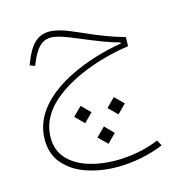

<svg xmlns="http://www.w3.org/2000/svg" viewBox="-103 -472 894 899"><g transform="rotate(-15 344.5 -22.5)"><path d="M213.4 -370.1C156.2 -370.1 119.1 -336.4 86.4 -248.5L83.5 -240.7L107.9 -231.9L110.8 -239.3C140.1 -313 168.5 -341.3 213.4 -341.3C225.6 -341.3 242.2 -337.9 263.2 -331.5C283.7 -325.2 313 -313.5 350.6 -297.4C422.4 -267.6 473.6 -247.6 522.5 -234.4V-229.5C439.9 -215.8 350.6 -189.9 271 -150.9C152.3 -92.3 61.5 -5.4 61.5 114.3C61.5 161.6 75.2 201.2 103 232.4C130.4 263.7 166.5 287.1 211.9 302.2C256.8 317.4 305.7 325.2 358.4 325.2C433.1 325.2 512.7 310.1 583.5 280.8L568.8 253.4C504.9 280.3 430.7 293.9 359.9 293.9C312.5 293.9 268.6 287.6 227.5 274.9C186.5 261.7 153.3 242.2 128.4 215.3C103.5 188.5 90.8 153.8 90.8 112.3C90.8 37.6 131.3 -24.9 195.8 -73.7C291.5 -146.5 432.6 -191.9 551.8 -208.5L552.7 -252.4C522.9 -260.7 494.1 -270 465.3 -280.8C436.5 -291.5 402.3 -305.7 363.3 -323.2C321.8 -341.8 290.5 -354.5 268.6 -360.8C246.6 -367.2 228 -370.1 213.4 -370.1ZM264.6 87.9 306.6 45.9 264.6 3.9 222.7 45.9ZM425.8 88.4 467.8 46.4 425.8 4.4 383.8 46.4ZM345.2 209.5 386.7 167.5 345.2 125.5 302.7 167.5Z"/></g></svg>

Font: Estedad Thin
Style: Regular
Weight: 100
Designer: Amin Abedi
Version: Version 7.3